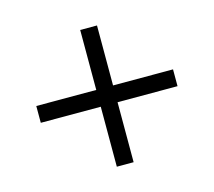

<svg xmlns="http://www.w3.org/2000/svg" viewBox="-125 -942 1250 1124"><g transform="rotate(30 500.0 -380.0)"><path d="M758 -51 830 -123 573 -380 830 -637 758 -709 501 -452 244 -709 172 -637 429 -380 172 -123 244 -51 501 -308Z"/></g></svg>

Font: Noto Sans CJK SC
Style: Bold
Weight: 700
Designer: Ryoko NISHIZUKA 西塚涼子 (kana, bopomofo & ideographs); Paul D. Hunt (Latin, Greek & Cyrillic); Sandoll Communications 산돌커뮤니
Foundry: Adobe
Version: Version 2.004;hotconv 1.0.118;makeotfexe 2.5.65603